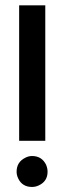

<svg xmlns="http://www.w3.org/2000/svg" viewBox="-20 -704 247 739"><path d="M43.9 -43Q43.9 -80.1 77.1 -96.7Q89.8 -103.5 103.5 -103.5Q140.6 -103.5 157.2 -70.3Q163.1 -56.6 163.1 -43Q163.1 -5.9 128.9 9.8Q116.2 15.6 103.5 15.6Q65.4 15.6 49.8 -17.6Q43.9 -30.3 43.9 -43ZM53.7 -162.1V-683.6H154.3V-162.1Z"/></svg>

Font: Post No Bills Colombo
Style: Bold
Weight: 800
Designer: Kosala Senevirathne, Siva Puranthara, Lasantha Premarathna, Tharique Azeez
Foundry: Mooniak
Version: Version 1.220 ; ttfautohint (v1.5)